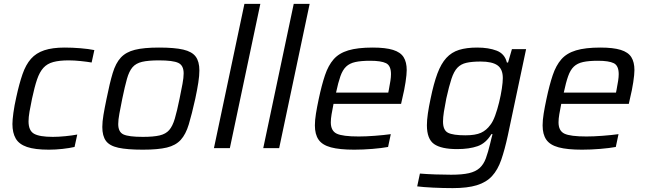

<svg xmlns="http://www.w3.org/2000/svg" viewBox="-20 -763 3338 989"><path d="M232 8Q160 8 119 -6Q78 -20 61 -49.5Q44 -79 44 -124Q44 -145 49 -182Q54 -219 64 -263Q79 -332 96 -381Q113 -430 139.5 -460Q166 -490 208 -504Q250 -518 313 -518Q353 -518 395 -514.5Q437 -511 466 -505L452 -441Q429 -445 395.5 -448.5Q362 -452 334 -452Q286 -452 254.5 -443.5Q223 -435 203.5 -413.5Q184 -392 171 -354Q158 -316 145 -255Q137 -217 132 -188Q127 -159 127 -138Q127 -90 155.5 -74Q184 -58 252 -58Q281 -58 316.5 -61.5Q352 -65 378 -70L364 -6Q338 0 302 4Q266 8 232 8Z M716 8Q635 8 589.5 -2Q544 -12 525.5 -37.5Q507 -63 507 -109Q507 -136 513 -171.5Q519 -207 529 -255Q545 -335 560.5 -386.5Q576 -438 602.5 -466.5Q629 -495 675 -506.5Q721 -518 799 -518Q879 -518 924 -507.5Q969 -497 988 -471.5Q1007 -446 1007 -400Q1007 -373 1001.5 -337.5Q996 -302 986 -255Q968 -174 952.5 -122.5Q937 -71 911 -42.5Q885 -14 839.5 -3Q794 8 716 8ZM716 -58Q771 -58 802.5 -65.5Q834 -73 851.5 -93Q869 -113 880.5 -152Q892 -191 905 -255Q914 -299 920 -331Q926 -363 926 -385Q926 -426 898.5 -439Q871 -452 799 -452Q744 -452 712 -444.5Q680 -437 662.5 -416.5Q645 -396 634 -357Q623 -318 610 -255Q601 -210 595 -178Q589 -146 589 -124Q589 -83 616 -70.5Q643 -58 716 -58Z M1082 0 1239 -743H1321L1164 0Z M1336 0 1493 -743H1575L1418 0Z M1805 8Q1729 8 1684.5 -4Q1640 -16 1621 -43.5Q1602 -71 1602 -117Q1602 -144 1607.5 -178Q1613 -212 1622 -254Q1637 -325 1654 -375.5Q1671 -426 1698.5 -457.5Q1726 -489 1774 -503.5Q1822 -518 1899 -518Q1966 -518 2004.5 -506Q2043 -494 2059 -468.5Q2075 -443 2075 -402Q2075 -380 2069 -340Q2063 -300 2052 -255L2046 -228H1698Q1692 -198 1688 -174.5Q1684 -151 1684 -133Q1684 -89 1714.5 -74.5Q1745 -60 1828 -60Q1864 -60 1910.5 -63.5Q1957 -67 1993 -72L1979 -6Q1947 0 1898.5 4Q1850 8 1805 8ZM1711 -286H1980L1983 -301Q1988 -327 1991 -346.5Q1994 -366 1994 -381Q1994 -425 1968.5 -437.5Q1943 -450 1887 -450Q1840 -450 1810.5 -443.5Q1781 -437 1763 -420Q1745 -403 1733.5 -370.5Q1722 -338 1711 -286Z M2312 206Q2263 206 2211 203.5Q2159 201 2129 197L2143 131Q2178 134 2223 135.5Q2268 137 2304 137Q2361 137 2395.5 129Q2430 121 2450.5 102.5Q2471 84 2482.5 53Q2494 22 2505 -24Q2508 -36 2511 -49Q2514 -62 2517 -72H2511Q2483 -25 2440 -10Q2397 5 2335 5Q2253 5 2216 -21Q2179 -47 2179 -118Q2179 -144 2184 -178.5Q2189 -213 2198 -255Q2214 -333 2233 -384Q2252 -435 2279 -464.5Q2306 -494 2344.5 -506Q2383 -518 2438 -518Q2497 -518 2538.5 -502Q2580 -486 2591 -441H2597L2617 -510H2690L2596 -66Q2580 8 2562 60Q2544 112 2514.5 144Q2485 176 2436.5 191Q2388 206 2312 206ZM2377 -66Q2429 -66 2457.5 -79Q2486 -92 2506 -120Q2519 -136 2530.5 -167.5Q2542 -199 2551 -236Q2560 -273 2565 -306.5Q2570 -340 2570 -361Q2570 -407 2542.5 -426.5Q2515 -446 2456 -446Q2411 -446 2382.5 -439.5Q2354 -433 2336 -414Q2318 -395 2305.5 -357Q2293 -319 2279 -256Q2271 -216 2266.5 -187Q2262 -158 2262 -137Q2262 -92 2288 -79Q2314 -66 2377 -66Z M2978 8Q2902 8 2857.5 -4Q2813 -16 2794 -43.5Q2775 -71 2775 -117Q2775 -144 2780.5 -178Q2786 -212 2795 -254Q2810 -325 2827 -375.5Q2844 -426 2871.5 -457.5Q2899 -489 2947 -503.5Q2995 -518 3072 -518Q3139 -518 3177.5 -506Q3216 -494 3232 -468.5Q3248 -443 3248 -402Q3248 -380 3242 -340Q3236 -300 3225 -255L3219 -228H2871Q2865 -198 2861 -174.5Q2857 -151 2857 -133Q2857 -89 2887.5 -74.5Q2918 -60 3001 -60Q3037 -60 3083.5 -63.5Q3130 -67 3166 -72L3152 -6Q3120 0 3071.5 4Q3023 8 2978 8ZM2884 -286H3153L3156 -301Q3161 -327 3164 -346.5Q3167 -366 3167 -381Q3167 -425 3141.5 -437.5Q3116 -450 3060 -450Q3013 -450 2983.5 -443.5Q2954 -437 2936 -420Q2918 -403 2906.5 -370.5Q2895 -338 2884 -286Z"/></svg>

Font: Saira
Style: Italic
Weight: 400
Italic angle: -12°
Designer: Hector Gatti with collaboration of the Omnibus-Type team
Foundry: Omnibus-Type
Version: Version 1.100; ttfautohint (v1.8.3)